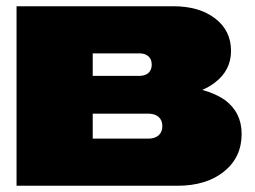

<svg xmlns="http://www.w3.org/2000/svg" viewBox="-20 -595 818 615"><path d="M33 0V-575H535Q618 -575 669 -536Q720 -497 720 -432Q720 -370 669 -331Q651 -317 628 -307Q671 -295 700 -275Q754 -235 754 -166Q754 -91 697.5 -45.5Q641 0 548 0ZM277 -352H427Q445 -352 455.5 -361.5Q466 -371 466 -388Q466 -405 455.5 -414.5Q445 -424 427 -424H277ZM277 -151H456Q476 -151 488 -161.5Q500 -172 500 -191Q500 -210 488 -220.5Q476 -231 454 -231H277Z"/></svg>

Font: Bounded
Style: Regular
Weight: 900
Designer: Vlad Churkin
Version: Version 1.0